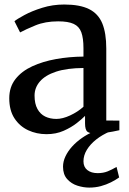

<svg xmlns="http://www.w3.org/2000/svg" viewBox="-20 -583 570 850"><path d="M186 11Q142 11 104.5 -6.5Q67 -24 44 -59.2Q21 -94.5 21 -148Q21 -198 48.5 -233Q76 -268 122.8 -289.5Q169.5 -311 228 -321.5Q286.5 -332 349.5 -332.5V-369.5Q349.5 -414 340 -440Q330.5 -466 306.2 -477.2Q282 -488.5 237.5 -488.5Q180 -488.5 136.5 -470.5Q93 -452.5 69 -439.5L44 -489Q55 -498.5 87.8 -516.2Q120.5 -534 166.8 -548.5Q213 -563 264.5 -563Q333.5 -563 374.2 -542.8Q415 -522.5 432.8 -479.5Q450.5 -436.5 450.5 -368V-49.5L508.5 -49V-6.5Q497.5 -4 479.5 -0.5Q461.5 3 441.8 5.8Q422 8.5 405 8.5Q378.5 8.5 367.5 0.5Q356.5 -7.5 356.5 -37V-70Q344 -57 319.8 -38Q295.5 -19 261.8 -4Q228 11 186 11ZM229.5 -56.5Q257 -56.5 290.5 -72Q324 -87.5 349.5 -110.5V-282Q276.5 -281.5 228.5 -265.8Q180.5 -250 156.8 -222.5Q133 -195 133 -160Q133 -123.5 145.8 -100.5Q158.5 -77.5 180.2 -67Q202 -56.5 229.5 -56.5ZM375 247.5Q349.5 247.5 322.8 239Q296 230.5 277.5 210Q259 189.5 259 155Q259 132 269.8 109.2Q280.5 86.5 299.2 65.8Q318 45 342.8 27.8Q367.5 10.5 395.5 -1L425.5 -5L467 -1Q432.5 13.5 406 34.5Q379.5 55.5 364.5 80.2Q349.5 105 349.5 131Q349.5 156.5 366.8 170Q384 183.5 412.5 183.5Q437 183.5 456.2 175.8Q475.5 168 496 156L507.5 202.5Q491.5 214 471 224.2Q450.5 234.5 426.5 241Q402.5 247.5 375 247.5Z"/></svg>

Font: Merriweather 28pt
Style: Regular
Weight: 400
Version: Version 2.100